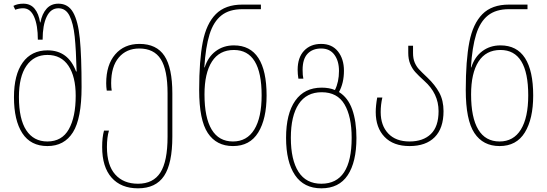

<svg xmlns="http://www.w3.org/2000/svg" viewBox="-20 -785 2975 1045"><path d="M56 -256Q56 -378 103.5 -444.5Q151 -511 239 -511Q351 -511 394 -396H397Q394 -515 386.5 -586.5Q379 -658 358.5 -699Q338 -740 298 -740Q256 -740 234 -694Q212 -648 212 -569H186Q186 -648 165.5 -694Q145 -740 106 -740Q84 -740 63 -732L53 -753Q75 -765 107 -765Q146 -765 168.5 -737.5Q191 -710 198 -663H200Q209 -710 233.5 -737.5Q258 -765 298 -765Q351 -765 378 -717.5Q405 -670 414.5 -575Q424 -480 424 -311Q424 -140 377 -65Q330 10 238 10Q147 10 101.5 -60Q56 -130 56 -256ZM392 -264Q392 -368 352.5 -427Q313 -486 238 -486Q165 -486 124 -427Q83 -368 83 -257Q83 -137 123 -76Q163 -15 238 -15Q317 -15 354.5 -81.5Q392 -148 392 -264Z M536 15Q536 -38 546 -74H573Q562 -38 562 15Q562 114 607 164.5Q652 215 731 215Q814 215 853 154Q892 93 892 -41V-277Q892 -405 855 -463Q818 -521 738 -521Q668 -521 626.5 -472Q585 -423 585 -332Q585 -309 588 -292H561Q558 -312 558 -332Q558 -432 607 -489Q656 -546 739 -546Q832 -546 875 -481Q918 -416 918 -277V-41Q918 105 873 172.5Q828 240 731 240Q639 240 587.5 182Q536 124 536 15Z M1064 -295Q1064 -456 1083.5 -556Q1103 -656 1154.5 -708Q1206 -760 1299 -760H1400V-735H1299Q1228 -735 1185 -701Q1142 -667 1120.5 -598Q1099 -529 1092 -418H1094Q1112 -475 1154 -506.5Q1196 -538 1253 -538Q1342 -538 1386.5 -469Q1431 -400 1431 -265Q1431 -138 1385.5 -64Q1340 10 1248 10Q1158 10 1111 -61Q1064 -132 1064 -295ZM1404 -266Q1404 -513 1253 -513Q1174 -513 1133.5 -450Q1093 -387 1093 -271Q1093 -145 1132 -80Q1171 -15 1248 -15Q1324 -15 1364 -80Q1404 -145 1404 -266Z M1537 -35Q1537 -166 1587 -237Q1637 -308 1731 -308Q1772 -308 1803 -295Q1825 -339 1825 -399Q1825 -453 1800 -487Q1775 -521 1728 -521Q1681 -521 1654 -492.5Q1627 -464 1627 -405Q1627 -374 1631 -357H1604Q1600 -383 1600 -405Q1600 -472 1635 -509Q1670 -546 1728 -546Q1787 -546 1819.5 -505Q1852 -464 1852 -400Q1852 -333 1825 -284Q1874 -254 1897 -189.5Q1920 -125 1920 -34Q1920 97 1872.5 168.5Q1825 240 1729 240Q1634 240 1585.5 168Q1537 96 1537 -35ZM1894 -35Q1894 -151 1855 -217Q1816 -283 1731 -283Q1648 -283 1605.5 -218.5Q1563 -154 1563 -35Q1563 85 1604.5 150Q1646 215 1729 215Q1894 215 1894 -35Z M2025 -175Q2025 -210 2033 -254H2061Q2052 -215 2052 -175Q2052 -102 2093 -58.5Q2134 -15 2209 -15Q2283 -15 2325 -55.5Q2367 -96 2367 -180Q2367 -276 2289 -345Q2257 -374 2240 -393Q2223 -412 2212.5 -437.5Q2202 -463 2202 -497V-536H2228V-497Q2228 -466 2237 -445Q2246 -424 2259.5 -409Q2273 -394 2306 -363Q2348 -323 2371 -280.5Q2394 -238 2394 -180Q2394 -87 2346 -38.5Q2298 10 2209 10Q2121 10 2073 -40Q2025 -90 2025 -175Z M2515 -295Q2515 -456 2534.5 -556Q2554 -656 2605.5 -708Q2657 -760 2750 -760H2851V-735H2750Q2679 -735 2636 -701Q2593 -667 2571.5 -598Q2550 -529 2543 -418H2545Q2563 -475 2605 -506.5Q2647 -538 2704 -538Q2793 -538 2837.5 -469Q2882 -400 2882 -265Q2882 -138 2836.5 -64Q2791 10 2699 10Q2609 10 2562 -61Q2515 -132 2515 -295ZM2855 -266Q2855 -513 2704 -513Q2625 -513 2584.5 -450Q2544 -387 2544 -271Q2544 -145 2583 -80Q2622 -15 2699 -15Q2775 -15 2815 -80Q2855 -145 2855 -266Z"/></svg>

Font: Noto Sans Georgian Thin Narrow
Style: Regular
Weight: 250
Width: 4
Designer: Monotype Design team
Foundry: Monotype Imaging Inc.
Version: Version 1.000